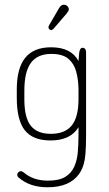

<svg xmlns="http://www.w3.org/2000/svg" viewBox="-20 -584 461 812"><path d="M312 -46V-11Q312 26 309 60Q306 94 294 121Q282 148 256 164Q230 180 183 180Q120 180 80 145Q77 143 74 141.5Q71 140 68 140Q62 140 57.5 144.5Q53 149 53 155Q53 162 59 167Q106 208 181 208Q275 208 315 151Q326 135 332.5 115Q339 95 341.5 65Q344 35 344 -11V-364Q344 -372 340 -377Q336 -382 329 -382Q322 -382 318 -373Q314 -364 312 -326Q281 -384 196 -384Q123 -384 87 -340Q51 -296 51 -206V-170Q51 -76 85 -33Q119 10 194 10Q278 10 312 -46ZM312 -209V-165Q312 -89 283.5 -53.5Q255 -18 195 -18Q137 -18 110 -52.5Q83 -87 83 -163V-201Q83 -281 111 -318.5Q139 -356 197 -356Q245 -356 269 -335.5Q293 -315 302 -282Q311 -249 312 -209ZM271 -544Q271 -550 268 -554.5Q265 -559 260.5 -561.5Q256 -564 250 -564Q244 -564 239.5 -561Q235 -558 230 -550L187 -476Q186 -474 185.5 -472Q185 -470 185 -468Q185 -464 188.5 -460.5Q192 -457 196 -457Q199 -457 201.5 -458.5Q204 -460 207 -463L262 -527Q271 -538 271 -544Z"/></svg>

Font: Beiruti ExtraLight
Style: Regular
Weight: 250
Designer: Arlette Boutros
Foundry: Boutros
Version: Version 1.41